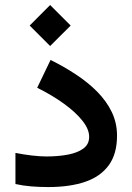

<svg xmlns="http://www.w3.org/2000/svg" viewBox="-20 -758 536 777"><path d="M182.9 -737.7 100.1 -654.6 182.9 -571.8 266 -654.6ZM168 -124.8Q142 -124.8 108.1 -128.8Q74.2 -132.8 42.5 -139.2V-13.3Q72.9 -6.5 105.6 -3.8Q138.3 -1 175.3 -1Q262.7 -1 324.9 -22.3Q387.1 -43.7 420.4 -89.6Q453.6 -135.4 453.6 -208.8Q453.6 -260.3 432.5 -304.3Q411.3 -348.3 374.1 -386.2Q336.8 -424 288.1 -456.1Q239.5 -488.2 184.6 -515.4L130.5 -402.8Q191.9 -372.4 239.3 -337.9Q286.6 -303.5 313.7 -269.3Q340.8 -235.2 340.8 -204.4Q340.8 -173.9 317.1 -156.7Q293.4 -139.5 254.1 -132.1Q214.7 -124.8 168 -124.8Z"/></svg>

Font: Vazirmatn
Style: Regular
Weight: 400
Designer: Saber Rastikerdar
Foundry: Saber Rastikerdar
Version: Version 33.003;September 2, 2022;FontCreator 14.0.0.2862 64-